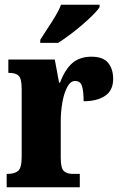

<svg xmlns="http://www.w3.org/2000/svg" viewBox="-20 -786 508 806"><path d="M8 0V-56H12Q41 -56 56 -68.5Q71 -81 71 -128V-412Q71 -456 58.5 -468Q46 -480 19 -480H15V-536H210L228 -439H232Q253 -495 284 -521.5Q315 -548 364 -548Q413 -548 434 -522Q455 -496 455 -455Q455 -406 421 -383.5Q387 -361 331 -361Q331 -402 324.5 -424Q318 -446 295 -446Q276 -446 262.5 -421Q249 -396 242 -357Q235 -318 235 -277V-123Q235 -79 248.5 -67.5Q262 -56 285 -56H315V0ZM149 -619Q162 -640 179 -665.5Q196 -691 212 -717.5Q228 -744 236 -766H398V-756Q390 -743 370.5 -723.5Q351 -704 325.5 -682Q300 -660 273 -640Q246 -620 224 -606H149Z"/></svg>

Font: Noto Serif Thai ExtraCondensed Black
Style: Regular
Weight: 900
Width: 2
Designer: Monotype Design Team
Foundry: Monotype Imaging Inc.
Version: Version 2.002; ttfautohint (v1.8.4.7-5d5b)